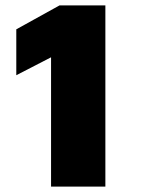

<svg xmlns="http://www.w3.org/2000/svg" viewBox="-20 -687 518 707"><path d="M168 0V-476L40 -410V-579L199 -667H368V0Z"/></svg>

Font: Maven Pro Black
Style: Regular
Weight: 900
Designer: Joe Prince
Foundry: Joe Prince
Version: Version 2.103